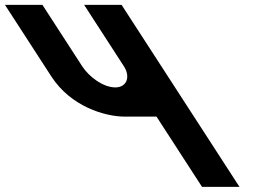

<svg xmlns="http://www.w3.org/2000/svg" viewBox="-431 -752 1046 771"><path d="M57.2 -732.5H-93.2L66.4 -486C94.5 -442.7 77.3 -401 32.2 -401C-16.2 -401 -72.9 -442.7 -101 -486L-260.7 -732.5H-411.1L-225 -445.2C-146.3 -323.7 -9.1 -283.7 70.8 -283.7H197.5L380.3 -1.5H530.7Z"/></svg>

Font: Hussar
Style: BdOpOblSeven
Weight: 700
Foundry: Cannot Into Space Fonts
Version: Version 2.00